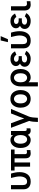

<svg xmlns="http://www.w3.org/2000/svg" viewBox="2244 -3152 1139 5667"><g transform="rotate(-90 2813.5 -318.5)"><path d="M60.5 -188.5V-563.5H184.6V-215.8Q184.6 -88.9 288.1 -88.9Q364.3 -88.9 401.9 -152.3Q439.5 -215.8 439.5 -307.6Q439.5 -396.5 394.5 -563.5H523.4Q566.4 -426.8 566.4 -308.6Q566.4 -162.1 497.6 -72.3Q428.7 17.6 289.1 17.6Q178.7 17.6 119.6 -37.6Q60.5 -92.8 60.5 -188.5Z M614.3 -458V-563.5H1233.4V-458H1097.7V-144.5Q1097.7 -120.1 1112.3 -106Q1127 -91.8 1152.3 -91.8Q1192.4 -91.8 1217.8 -98.6V8.8Q1156.2 17.6 1122.1 17.6Q974.6 17.6 974.6 -134.8V-458H851.6V0H728.5V-458Z M1279.3 -282.2Q1279.3 -421.9 1346.2 -501Q1413.1 -580.1 1517.6 -580.1Q1567.4 -580.1 1603.5 -556.6Q1639.6 -533.2 1658.2 -500V-563.5H1781.2V-152.3Q1781.2 -125 1792 -112.3Q1802.7 -99.6 1818.4 -99.6Q1832 -99.6 1858.4 -104.5V7.8Q1821.3 17.6 1783.2 17.6Q1747.1 17.6 1714.8 -4.4Q1682.6 -26.4 1668 -68.4Q1613.3 17.6 1516.6 17.6Q1472.7 17.6 1432.1 1Q1391.6 -15.6 1356.4 -49.8Q1321.3 -84 1300.3 -144Q1279.3 -204.1 1279.3 -282.2ZM1406.2 -282.2Q1406.2 -190.4 1441.4 -139.2Q1476.6 -87.9 1534.2 -87.9Q1588.9 -87.9 1624.5 -139.6Q1660.2 -191.4 1660.2 -282.2Q1660.2 -368.2 1626.5 -421.9Q1592.8 -475.6 1534.2 -475.6Q1474.6 -475.6 1440.4 -424.3Q1406.2 -373 1406.2 -282.2Z M1875 -563.5H2008.8L2106.4 -300.8Q2112.3 -284.2 2127.4 -238.8Q2142.6 -193.4 2148.4 -176.8H2151.4Q2189.5 -283.2 2195.3 -299.8L2298.8 -563.5H2430.7L2205.1 -30.3Q2190.4 5.9 2180.7 82Q2170.9 158.2 2169.9 230.5H2046.9Q2046.9 160.2 2055.7 85Q2064.5 9.8 2078.1 -25.4Z M2595.7 -281.2Q2595.7 -183.6 2635.7 -135.7Q2675.8 -87.9 2729.5 -87.9Q2782.2 -87.9 2822.3 -135.7Q2862.3 -183.6 2862.3 -281.2Q2862.3 -380.9 2822.3 -428.2Q2782.2 -475.6 2729.5 -475.6Q2676.8 -475.6 2636.2 -428.2Q2595.7 -380.9 2595.7 -281.2ZM2468.8 -281.2Q2468.8 -407.2 2535.2 -494.1Q2601.6 -581.1 2729.5 -581.1Q2856.4 -581.1 2922.9 -494.1Q2989.3 -407.2 2989.3 -281.2Q2989.3 -242.2 2981.9 -203.1Q2974.6 -164.1 2956.1 -123.5Q2937.5 -83 2909.2 -52.2Q2880.9 -21.5 2834.5 -2Q2788.1 17.6 2729.5 17.6Q2671.9 17.6 2625.5 -1.5Q2579.1 -20.5 2550.3 -50.3Q2521.5 -80.1 2502.4 -120.6Q2483.4 -161.1 2476.1 -200.7Q2468.8 -240.2 2468.8 -281.2Z M3352.5 -87.9Q3403.3 -87.9 3443.8 -135.3Q3484.4 -182.6 3484.4 -281.2Q3484.4 -379.9 3444.3 -427.7Q3404.3 -475.6 3352.5 -475.6Q3299.8 -475.6 3259.3 -427.7Q3218.8 -379.9 3218.8 -281.2Q3218.8 -181.6 3258.8 -134.8Q3298.8 -87.9 3352.5 -87.9ZM3096.7 230.5V-281.2Q3096.7 -407.2 3162.1 -493.7Q3227.5 -580.1 3354.5 -580.1Q3439.5 -580.1 3499 -537.1Q3558.6 -494.1 3584.5 -428.2Q3610.4 -362.3 3610.4 -281.2Q3610.4 -240.2 3603 -200.7Q3595.7 -161.1 3577.1 -121.1Q3558.6 -81.1 3530.3 -50.8Q3502 -20.5 3456.5 -1.5Q3411.1 17.6 3354.5 17.6Q3313.5 17.6 3277.8 -0.5Q3242.2 -18.6 3219.7 -44.9V230.5Z M3676.8 -162.1Q3676.8 -211.9 3703.6 -246.6Q3730.5 -281.2 3770.5 -297.9Q3697.3 -339.8 3697.3 -418Q3697.3 -489.3 3756.3 -534.7Q3815.4 -580.1 3912.1 -580.1Q4058.6 -580.1 4131.8 -445.3L4031.2 -404.3Q4012.7 -435.5 3981 -455.6Q3949.2 -475.6 3914.1 -475.6Q3870.1 -475.6 3846.7 -458Q3823.2 -440.4 3823.2 -409.2Q3823.2 -377.9 3850.1 -357.4Q3877 -336.9 3926.8 -336.9H3990.2V-244.1H3926.8Q3863.3 -244.1 3833.5 -220.7Q3803.7 -197.3 3803.7 -163.1Q3803.7 -126 3837.9 -106.9Q3872.1 -87.9 3916 -87.9Q3957 -87.9 3993.2 -107.9Q4029.3 -127.9 4047.9 -156.2L4143.6 -113.3Q4114.3 -54.7 4053.7 -18.6Q3993.2 17.6 3914.1 17.6Q3811.5 17.6 3744.1 -30.3Q3676.8 -78.1 3676.8 -162.1Z M4220.7 -188.5V-563.5H4344.7V-215.8Q4344.7 -88.9 4448.2 -88.9Q4524.4 -88.9 4562 -152.3Q4599.6 -215.8 4599.6 -307.6Q4599.6 -396.5 4554.7 -563.5H4683.6Q4726.6 -426.8 4726.6 -308.6Q4726.6 -162.1 4657.7 -72.3Q4588.9 17.6 4449.2 17.6Q4338.9 17.6 4279.8 -37.6Q4220.7 -92.8 4220.7 -188.5ZM4403.3 -654.3 4453.1 -868.2H4581.1L4490.2 -654.3Z M4792 -162.1Q4792 -211.9 4818.8 -246.6Q4845.7 -281.2 4885.7 -297.9Q4812.5 -339.8 4812.5 -418Q4812.5 -489.3 4871.6 -534.7Q4930.7 -580.1 5027.3 -580.1Q5173.8 -580.1 5247.1 -445.3L5146.5 -404.3Q5127.9 -435.5 5096.2 -455.6Q5064.5 -475.6 5029.3 -475.6Q4985.4 -475.6 4961.9 -458Q4938.5 -440.4 4938.5 -409.2Q4938.5 -377.9 4965.3 -357.4Q4992.2 -336.9 5042 -336.9H5105.5V-244.1H5042Q4978.5 -244.1 4948.7 -220.7Q4918.9 -197.3 4918.9 -163.1Q4918.9 -126 4953.1 -106.9Q4987.3 -87.9 5031.2 -87.9Q5072.3 -87.9 5108.4 -107.9Q5144.5 -127.9 5163.1 -156.2L5258.8 -113.3Q5229.5 -54.7 5168.9 -18.6Q5108.4 17.6 5029.3 17.6Q4926.8 17.6 4859.4 -30.3Q4792 -78.1 4792 -162.1Z M5337.9 -168V-563.5H5461.9V-174.8Q5461.9 -91.8 5533.2 -91.8Q5563.5 -91.8 5611.3 -98.6V8.8Q5526.4 17.6 5506.8 17.6Q5432.6 17.6 5385.3 -26.9Q5337.9 -71.3 5337.9 -168Z"/></g></svg>

Font: Gothic A1
Style: Bold
Weight: 700
Version: Version 2.50